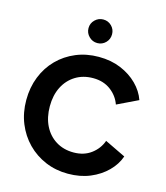

<svg xmlns="http://www.w3.org/2000/svg" viewBox="-142 -1101 1055 1221"><g transform="rotate(15 386.0 -491.0)"><path d="M420 12Q501 12 565.5 -15Q630 -42 675 -87Q720 -132 739 -187L602 -253Q583 -199 535.5 -163.5Q488 -128 420 -128Q354 -128 304 -159Q254 -190 226.5 -245Q199 -300 199 -373Q199 -446 226.5 -500.5Q254 -555 304 -586Q354 -617 420 -617Q488 -617 535.5 -581.5Q583 -546 602 -492L739 -558Q720 -613 675 -658Q630 -703 565.5 -730Q501 -757 420 -757Q339 -757 270.5 -728.5Q202 -700 151 -648.5Q100 -597 72 -526.5Q44 -456 44 -373Q44 -290 72.5 -220Q101 -150 152 -98Q203 -46 271.5 -17Q340 12 420 12ZM386 -839Q418 -839 440.5 -861.5Q463 -884 463 -917Q463 -949 440.5 -971.5Q418 -994 386 -994Q354 -994 331 -971.5Q308 -949 308 -917Q308 -885 331 -862Q354 -839 386 -839Z"/></g></svg>

Font: Plus Jakarta Sans ExtraBold
Style: Regular
Weight: 800
Designer: Gumpita Rahayu
Foundry: Tokotype
Version: Version 2.004; ttfautohint (v1.8.3)